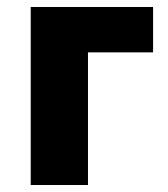

<svg xmlns="http://www.w3.org/2000/svg" viewBox="-20 -530 480 550"><path d="M68 0V-510H418.5V-380H232V0Z"/></svg>

Font: Geologica Roman
Style: Bold
Weight: 700
Designer: Sindre Bremnes, Frode Helland
Foundry: Monokrom Skriftforlag AS
Version: Version 1.010;gftools[0.9.28]